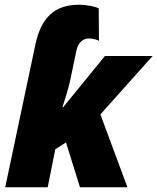

<svg xmlns="http://www.w3.org/2000/svg" viewBox="-20 -789 663 809"><path d="M129 -601 2 0H181L213 -160L258 -189L317 0H517L403 -307L623 -553H422L246 -337H243C252 -365 267 -411 275 -447L302 -576C309 -610 330 -627 355 -627C374 -627 389 -621 397 -617L396 -754C383 -760 352 -769 313 -769C209 -769 153 -714 129 -601Z"/></svg>

Font: Noto Sans SemiCondensed Black
Style: Italic
Weight: 900
Width: 4
Italic angle: -12°
Designer: Monotype Design Team
Foundry: Monotype Imaging Inc.
Version: Version 2.013